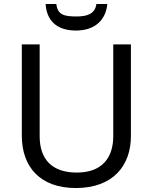

<svg xmlns="http://www.w3.org/2000/svg" viewBox="-20 -938 771 968"><path d="M521 -918H466C459 -866 417 -855 365 -855C304 -855 270 -863 264 -918H210C215 -836 264 -784 363 -784C459 -784 514 -838 521 -918ZM640 -252V-714H551V-252C551 -144 496 -68 367 -68C242 -68 180 -135 180 -251V-714H90V-254C90 -95 184 10 362 10C551 10 640 -104 640 -252Z"/></svg>

Font: Noto Sans Bhaiksuki
Style: Regular
Weight: 400
Designer: Monotype Design Team
Foundry: Monotype Imaging Inc.
Version: Version 2.002